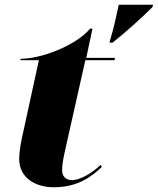

<svg xmlns="http://www.w3.org/2000/svg" viewBox="-20 -780 666 810"><path d="M444 -609 442 -600H455C504 -639 583 -709 623 -750L626 -760H481C470 -709 461 -665 444 -609ZM207 10C304 10 363 -31 410 -76L404 -84C368 -49 317 -20 284 -20C260 -20 242 -34 242 -62C242 -80 245 -102 252 -134L340 -526H463L465 -536H344L370 -659H360C299 -587 154 -532 67 -532L66 -526H144L71 -191C66 -166 61 -133 61 -109C61 -30 129 10 207 10Z"/></svg>

Font: Noto Serif Display Black
Style: Italic
Weight: 900
Italic angle: -12°
Designer: Monotype Design Team
Foundry: Monotype Imaging Inc.
Version: Version 2.009